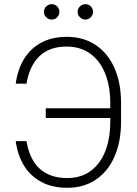

<svg xmlns="http://www.w3.org/2000/svg" viewBox="-20 -894 658 924"><path d="M303.7 -37.1Q371.1 -37.1 417.7 -72.3Q464.4 -107.4 487.5 -168.7Q510.7 -230 510.7 -307.6V-326.2H200.2V-373H510.7V-398.4Q510.7 -478.5 486.3 -539.8Q461.9 -601.1 414.6 -635.5Q367.2 -669.9 299.8 -669.9Q218.8 -669.9 170.4 -624Q122.1 -578.1 107.4 -491.2H55.7Q64.5 -558.6 95.2 -609.4Q126 -660.2 178.2 -688.5Q230.5 -716.8 300.8 -716.8Q382.3 -716.8 441.4 -676.8Q500.5 -636.7 531.5 -565.2Q562.5 -493.7 562.5 -400.4V-306.6Q562.5 -213.4 531.5 -141.6Q500.5 -69.8 442.1 -30Q383.8 9.8 303.7 9.8Q231.4 9.8 178.7 -18.6Q126 -46.9 95.2 -97.4Q64.5 -147.9 55.7 -214.8H107.4Q137.7 -37.1 303.7 -37.1ZM191.4 -836.9Q191.4 -852.1 202.6 -863Q213.9 -874 228.5 -874Q244.6 -874 255.1 -863.3Q265.6 -852.5 265.6 -836.9Q265.6 -821.8 254.9 -810.8Q244.1 -799.8 228.5 -799.8Q213.9 -799.8 202.6 -811Q191.4 -822.3 191.4 -836.9ZM353.5 -836.9Q353.5 -852.1 364.7 -863Q376 -874 390.6 -874Q406.2 -874 417 -863.3Q427.7 -852.5 427.7 -836.9Q427.7 -822.3 416.7 -811Q405.8 -799.8 390.6 -799.8Q376 -799.8 364.7 -811Q353.5 -822.3 353.5 -836.9Z"/></svg>

Font: Pretendard Std ExtraLight
Style: Regular
Weight: 200
Designer: Base glyphs from Inter by Rasmus Andersson; Hangeul glyphs from Noto Sans CJK(Source Han Sans) by Jang Soo-young and Kan
Foundry: Kil Hyung-jin
Version: Version 1.309